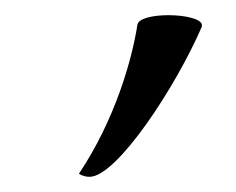

<svg xmlns="http://www.w3.org/2000/svg" viewBox="-20 -99 311 253"><path d="M246 -64C246 -65 246 -65 246 -66C246 -74 224 -79 202 -79C182 -79 162 -75 161 -66C154 -21 132 58 84 130C89 133 94 134 98 134C134 134 212 15 246 -64Z"/></svg>

Font: Playball
Style: Regular
Weight: 400
Designer: Robert E. Leuschke
Foundry: Robert E. Leuschke
Version: Version 1.001